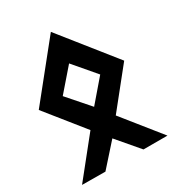

<svg xmlns="http://www.w3.org/2000/svg" viewBox="-181 -872 905 985"><g transform="rotate(-30 271.0 -379.5)"><path d="M270 -573 380 -444 270 -316 158 -444ZM270 -760 16 -444 194 -222 16 0 154 1 270 -129 380 0H522L344 -222L522 -444Z"/></g></svg>

Font: Ny Stormning
Style: Regular
Weight: 400
Designer: Robert Jablonski, Mew Too
Foundry: Cannot Into Space Fonts
Version: Version 0.90